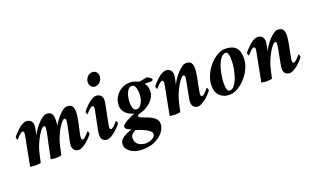

<svg xmlns="http://www.w3.org/2000/svg" viewBox="-89 -1176 3140 1903"><g transform="rotate(-20 1481.0 -225.0)"><path d="M505 -120Q510 -142 516 -169Q522 -196 526 -216Q530 -236 530 -236Q532 -242 534.5 -258Q537 -274 539.5 -290Q542 -306 542 -311Q542 -319 538 -325Q534 -331 526 -331Q516 -331 498 -311Q480 -291 460 -256.5Q440 -222 422.5 -179Q405 -136 395 -89L375 0Q368 2 348 4Q328 6 320 6Q312 6 292 4Q272 2 263 0L313 -236Q315 -242 317.5 -258Q320 -274 322.5 -290Q325 -306 325 -311Q325 -319 321.5 -325Q318 -331 310 -331Q300 -331 282 -311Q264 -291 244 -256.5Q224 -222 206 -179Q188 -136 178 -89L158 0Q151 2 131.5 4Q112 6 104 6Q96 6 75.5 4Q55 2 46 0L104 -302Q105 -305 106.5 -317.5Q108 -330 108 -334Q108 -341 105 -347.5Q102 -354 94 -354Q84 -354 67.5 -340.5Q51 -327 38.5 -312.5Q26 -298 24 -295Q19 -295 15 -306Q11 -317 11 -321Q17 -333 34 -352Q51 -371 73 -391Q95 -411 118.5 -424.5Q142 -438 162 -438Q191 -438 209.5 -420.5Q228 -403 228 -369Q228 -359 224.5 -339Q221 -319 219 -311Q218 -302 213.5 -285Q209 -268 209 -268Q220 -293 240 -322Q260 -351 284 -377.5Q308 -404 332 -421Q356 -438 374 -438Q415 -438 429.5 -417Q444 -396 444 -354Q444 -342 442.5 -324.5Q441 -307 438 -290Q456 -323 483.5 -357Q511 -391 540 -414.5Q569 -438 591 -438Q632 -438 646.5 -417Q661 -396 661 -354Q661 -336 657.5 -311.5Q654 -287 649.5 -264Q645 -241 642 -228Q638 -210 631 -179.5Q624 -149 620 -129Q619 -122 617.5 -111.5Q616 -101 616 -97Q616 -90 619.5 -83Q623 -76 630 -76Q641 -76 656.5 -90Q672 -104 685 -118.5Q698 -133 699 -136Q704 -136 708.5 -125Q713 -114 713 -109Q707 -97 689.5 -78Q672 -59 649 -39Q626 -19 602 -5.5Q578 8 558 8Q534 8 515 -8.5Q496 -25 496 -62Q496 -73 500 -93.5Q504 -114 505 -120Z M841 -302Q842 -305 843.5 -317.5Q845 -330 845 -334Q845 -341 842 -347.5Q839 -354 831 -354Q821 -354 804.5 -340.5Q788 -327 775.5 -312.5Q763 -298 761 -295Q756 -295 752 -306Q748 -317 748 -321Q754 -333 771 -352Q788 -371 810 -391Q832 -411 855.5 -424.5Q879 -438 899 -438Q928 -438 946.5 -420.5Q965 -403 965 -369Q965 -359 961.5 -339Q958 -319 956 -311L920 -129Q919 -126 917.5 -113.5Q916 -101 916 -97Q916 -90 919 -83Q922 -76 929 -76Q940 -76 956 -90Q972 -104 985 -118.5Q998 -133 999 -136Q1004 -136 1008 -125Q1012 -114 1012 -109Q1006 -97 988.5 -78Q971 -59 948 -39Q925 -19 901 -5.5Q877 8 857 8Q833 8 814.5 -8.5Q796 -25 796 -62Q796 -73 799.5 -93.5Q803 -114 804 -120ZM945 -671Q970 -671 986 -653.5Q1002 -636 1002 -610Q1002 -578 979 -552.5Q956 -527 925 -527Q900 -527 884.5 -545.5Q869 -564 869 -589Q869 -621 891.5 -646Q914 -671 945 -671Z M1394 -385Q1397 -381 1409.5 -360.5Q1422 -340 1422 -302Q1422 -268 1408 -240.5Q1394 -213 1372.5 -192.5Q1351 -172 1328 -158Q1305 -144 1287 -137Q1274 -132 1259 -128Q1244 -124 1233.5 -119Q1223 -114 1223 -103Q1223 -94 1241.5 -86Q1260 -78 1288 -68.5Q1316 -59 1343.5 -45Q1371 -31 1389.5 -10.5Q1408 10 1408 39Q1408 85 1375 127Q1342 169 1285.5 195Q1229 221 1157 221Q1077 221 1030 187Q983 153 983 107Q983 81 997 63Q1011 45 1032 32Q1053 19 1075.5 10.5Q1098 2 1116 -4Q1116 -4 1106.5 -8.5Q1097 -13 1086.5 -18.5Q1076 -24 1072 -27Q1066 -33 1062 -37Q1058 -41 1058 -55Q1058 -64 1073 -77Q1088 -90 1111 -103Q1134 -116 1157.5 -126.5Q1181 -137 1199 -141Q1169 -149 1141.5 -165Q1114 -181 1096.5 -207Q1079 -233 1079 -271Q1079 -320 1103.5 -359.5Q1128 -399 1168.5 -423Q1209 -447 1257 -447Q1286 -447 1309 -439.5Q1332 -432 1350 -424Q1355 -422 1376 -426Q1397 -430 1414 -434Q1421 -435 1426 -436.5Q1431 -438 1434 -438Q1441 -436 1452.5 -429.5Q1464 -423 1473.5 -415.5Q1483 -408 1483 -402Q1483 -397 1478.5 -391Q1474 -385 1468 -385ZM1307 110Q1307 95 1291 80.5Q1275 66 1250.5 53.5Q1226 41 1199.5 31Q1173 21 1151 14Q1125 28 1111 43.5Q1097 59 1097 82Q1097 129 1130 151.5Q1163 174 1207 174Q1226 174 1249.5 167Q1273 160 1290 145.5Q1307 131 1307 110ZM1268 -409Q1244 -410 1227 -389Q1210 -368 1201 -336Q1192 -304 1190 -271Q1189 -237 1197.5 -206.5Q1206 -176 1233 -174Q1255 -173 1272.5 -191Q1290 -209 1300.5 -237.5Q1311 -266 1312 -295Q1313 -318 1310 -344Q1307 -370 1297 -389Q1287 -408 1268 -409Z M1691 -311Q1690 -303 1686 -287Q1682 -271 1681 -268Q1692 -293 1712 -322.5Q1732 -352 1756 -378Q1780 -404 1804 -421Q1828 -438 1846 -438Q1887 -438 1901.5 -417Q1916 -396 1916 -354Q1916 -338 1912.5 -313Q1909 -288 1904.5 -264.5Q1900 -241 1897 -228L1878 -129Q1877 -126 1875.5 -113.5Q1874 -101 1874 -97Q1874 -90 1877.5 -83Q1881 -76 1888 -76Q1899 -76 1914.5 -90Q1930 -104 1943 -118.5Q1956 -133 1957 -136Q1962 -136 1966.5 -125Q1971 -114 1971 -109Q1965 -97 1947.5 -78Q1930 -59 1907 -39Q1884 -19 1860 -5.5Q1836 8 1816 8Q1792 8 1773 -8.5Q1754 -25 1754 -62Q1754 -73 1758 -93.5Q1762 -114 1763 -120L1785 -236Q1787 -242 1789.5 -258Q1792 -274 1794.5 -290Q1797 -306 1797 -311Q1797 -319 1793.5 -325Q1790 -331 1782 -331Q1772 -331 1754 -311Q1736 -291 1716 -256.5Q1696 -222 1678 -179Q1660 -136 1650 -89L1630 0Q1623 2 1603.5 4Q1584 6 1576 6Q1568 6 1547.5 4Q1527 2 1518 0L1576 -302Q1577 -305 1578.5 -317.5Q1580 -330 1580 -334Q1580 -341 1577 -347.5Q1574 -354 1566 -354Q1556 -354 1539.5 -340.5Q1523 -327 1510.5 -312.5Q1498 -298 1496 -295Q1491 -295 1487 -306Q1483 -317 1483 -321Q1489 -333 1506 -352Q1523 -371 1545 -391Q1567 -411 1590.5 -424.5Q1614 -438 1634 -438Q1663 -438 1681.5 -420.5Q1700 -403 1700 -369Q1700 -359 1696.5 -339Q1693 -319 1691 -311Z M2262 -438Q2303 -438 2335.5 -425Q2368 -412 2387 -380Q2406 -348 2406 -290Q2406 -237 2382.5 -184.5Q2359 -132 2321 -89Q2283 -46 2238 -20Q2193 6 2149 6Q2088 6 2049 -31.5Q2010 -69 2010 -139Q2010 -192 2032.5 -245Q2055 -298 2092 -341.5Q2129 -385 2173.5 -411.5Q2218 -438 2262 -438ZM2251 -399Q2224 -399 2202 -371.5Q2180 -344 2164.5 -301Q2149 -258 2140.5 -210Q2132 -162 2132 -122Q2132 -111 2133.5 -89.5Q2135 -68 2142 -50.5Q2149 -33 2165 -33Q2192 -33 2214 -60.5Q2236 -88 2251.5 -131Q2267 -174 2275.5 -220.5Q2284 -267 2284 -305Q2284 -321 2282.5 -343Q2281 -365 2274.5 -382Q2268 -399 2251 -399Z M2658 -311Q2657 -303 2653 -287Q2649 -271 2648 -268Q2659 -293 2679 -322.5Q2699 -352 2723 -378Q2747 -404 2771 -421Q2795 -438 2813 -438Q2854 -438 2868.5 -417Q2883 -396 2883 -354Q2883 -338 2879.5 -313Q2876 -288 2871.5 -264.5Q2867 -241 2864 -228L2845 -129Q2844 -126 2842.5 -113.5Q2841 -101 2841 -97Q2841 -90 2844.5 -83Q2848 -76 2855 -76Q2866 -76 2881.5 -90Q2897 -104 2910 -118.5Q2923 -133 2924 -136Q2929 -136 2933.5 -125Q2938 -114 2938 -109Q2932 -97 2914.5 -78Q2897 -59 2874 -39Q2851 -19 2827 -5.5Q2803 8 2783 8Q2759 8 2740 -8.5Q2721 -25 2721 -62Q2721 -73 2725 -93.5Q2729 -114 2730 -120L2752 -236Q2754 -242 2756.5 -258Q2759 -274 2761.5 -290Q2764 -306 2764 -311Q2764 -319 2760.5 -325Q2757 -331 2749 -331Q2739 -331 2721 -311Q2703 -291 2683 -256.5Q2663 -222 2645 -179Q2627 -136 2617 -89L2597 0Q2590 2 2570.5 4Q2551 6 2543 6Q2535 6 2514.5 4Q2494 2 2485 0L2543 -302Q2544 -305 2545.5 -317.5Q2547 -330 2547 -334Q2547 -341 2544 -347.5Q2541 -354 2533 -354Q2523 -354 2506.5 -340.5Q2490 -327 2477.5 -312.5Q2465 -298 2463 -295Q2458 -295 2454 -306Q2450 -317 2450 -321Q2456 -333 2473 -352Q2490 -371 2512 -391Q2534 -411 2557.5 -424.5Q2581 -438 2601 -438Q2630 -438 2648.5 -420.5Q2667 -403 2667 -369Q2667 -359 2663.5 -339Q2660 -319 2658 -311Z"/></g></svg>

Font: Amiri
Style: Bold Italic
Weight: 700
Italic angle: 10°
Designer: Khaled Hosny
Version: Version 0.113